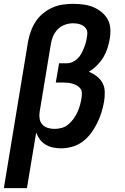

<svg xmlns="http://www.w3.org/2000/svg" viewBox="-31 -763 651 998"><path d="M-11 215 115 -548Q120 -575 129.5 -601Q139 -627 154.5 -651Q170 -675 193 -693.5Q216 -712 241.5 -723.5Q267 -735 294.5 -739Q322 -743 349 -743Q376 -743 402.5 -739.5Q429 -736 452.5 -726.5Q476 -717 496 -701Q516 -685 528.5 -662.5Q541 -640 542.5 -613Q544 -586 539 -559Q535 -535 527 -510.5Q519 -486 505.5 -464Q492 -442 473 -423Q454 -404 431 -390Q453 -381 472 -366.5Q491 -352 502 -331.5Q513 -311 513.5 -285.5Q514 -260 510 -235Q505 -206 496 -177.5Q487 -149 473.5 -122Q460 -95 441.5 -70Q423 -45 398 -26.5Q373 -8 343.5 0Q314 8 286 8Q264 8 243.5 3.5Q223 -1 205.5 -11.5Q188 -22 176 -38.5Q164 -55 157 -74L109 215ZM253 -93Q272 -93 291 -98.5Q310 -104 325 -117Q340 -130 352 -146.5Q364 -163 372 -181Q380 -199 385 -217.5Q390 -236 393 -255Q395 -267 394.5 -280Q394 -293 387 -302.5Q380 -312 369.5 -318Q359 -324 348 -327.5Q337 -331 324.5 -332.5Q312 -334 299 -334H259L276 -434H316Q331 -434 345.5 -440.5Q360 -447 372 -458.5Q384 -470 391.5 -484Q399 -498 405 -512.5Q411 -527 415 -542Q419 -557 421 -572Q423 -582 423 -592.5Q423 -603 418 -611.5Q413 -620 405.5 -626Q398 -632 388.5 -635.5Q379 -639 369 -640.5Q359 -642 349 -642Q328 -642 306.5 -634.5Q285 -627 269 -610.5Q253 -594 244.5 -573.5Q236 -553 233 -532L175 -181Q172 -163 175 -145.5Q178 -128 189.5 -115.5Q201 -103 218 -98Q235 -93 253 -93Z"/></svg>

Font: Iosevka Aile
Style: Bold Italic
Weight: 700
Italic angle: -9°
Designer: Belleve Invis
Foundry: Belleve Invis
Version: Version 28.0.1; ttfautohint (v1.8.4)